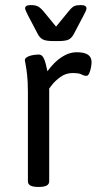

<svg xmlns="http://www.w3.org/2000/svg" viewBox="-20 -735 406 757"><path d="M130 2Q90 2 90 -20V-371Q90 -412 87 -439Q84 -466 81 -480.5Q78 -495 78 -497Q78 -504 84.5 -508.5Q91 -513 100 -515.5Q109 -518 118 -519Q127 -520 132 -520Q144 -520 150.5 -509Q157 -498 160.5 -482.5Q164 -467 167 -454Q193 -490 222.5 -509.5Q252 -529 283 -529Q312 -529 326.5 -519.5Q341 -510 341 -490Q341 -481 338.5 -468Q336 -455 331.5 -445.5Q327 -436 321 -436Q311 -436 301.5 -441.5Q292 -447 266 -447Q240 -447 219 -432Q198 -417 186 -401.5Q174 -386 174 -386V-20Q174 2 134 2ZM192 -573Q161 -573 149 -579.5Q137 -586 130 -599L90 -675Q86 -684 82.5 -691Q79 -698 79 -702Q79 -715 101 -715Q118 -715 128 -710.5Q138 -706 151 -691L201 -630L251 -691Q264 -707 273 -711Q282 -715 299 -715Q321 -715 321 -702Q321 -698 318 -691Q315 -684 310 -675L270 -599Q263 -586 251.5 -579.5Q240 -573 208 -573Z"/></svg>

Font: Asap
Style: Regular
Weight: 400
Designer: Pablo Cosgaya
Foundry: Omnibus-Type
Version: Version 3.001